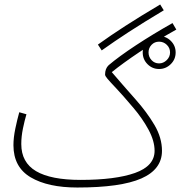

<svg xmlns="http://www.w3.org/2000/svg" viewBox="-20 -816 807 857"><path d="M325 21Q194 21 117 -24.5Q40 -70 40 -168Q40 -202 48.5 -242.5Q57 -283 66 -315L98 -306Q90 -279 82.5 -243Q75 -207 75 -173Q75 -91 141 -52Q207 -13 340 -13Q495 -13 582.5 -44Q670 -75 670 -143Q670 -187 643 -237Q616 -287 576 -334Q527 -392 499 -421.5Q471 -451 460 -464Q449 -477 449 -483Q449 -510 465 -525Q511 -564 587 -614Q663 -664 750 -713L767 -684Q679 -635 603 -584Q527 -533 479 -494Q533 -431 584.5 -373Q636 -315 669.5 -258Q703 -201 703 -143Q703 -60 611 -19.5Q519 21 325 21ZM434 -591 417 -617Q474 -658 539 -700Q604 -742 695 -796L711 -770Q619 -715 554.5 -673Q490 -631 434 -591ZM690 -508Q660 -508 638.5 -529.5Q617 -551 617 -582Q617 -612 638.5 -633.5Q660 -655 690 -655Q721 -655 742.5 -633.5Q764 -612 764 -582Q764 -551 742 -529.5Q720 -508 690 -508ZM690 -533Q709 -533 724 -547.5Q739 -562 739 -582Q739 -602 724.5 -616Q710 -630 690 -630Q670 -630 656.5 -616Q643 -602 643 -582Q643 -562 656.5 -547.5Q670 -533 690 -533Z"/></svg>

Font: Noto Sans Arabic Cond ExtLt
Style: Regular
Weight: 200
Width: 3
Designer: Monotype Design Team, Nadine Chahine, Nizar Qandah and Khaled Hosny
Foundry: Monotype Imaging Inc.
Version: Version 2.012; ttfautohint (v1.8.4.7-5d5b)